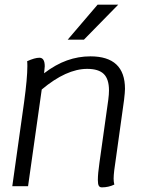

<svg xmlns="http://www.w3.org/2000/svg" viewBox="-20 -803 650 828"><path d="M519 -420Q519 -406 515 -372L481 -128Q470 -58 470 -33Q470 -19 473 -7Q448 5 419 5Q410 5 406 -2Q402 -9 402 -27Q402 -54 409 -102L447 -373Q450 -396 450 -413Q450 -462 427.5 -484Q405 -506 356 -506Q266 -506 160 -417L101 0H33L84 -363Q98 -466 98 -518Q98 -534 97 -539Q130 -554 150 -554Q173 -554 173 -517Q173 -512 171 -496L170 -487Q220 -525 269 -542.5Q318 -560 370 -560Q519 -560 519 -420ZM401 -783H490L342 -632H272Z"/></svg>

Font: Krub
Style: Italic
Weight: 400
Italic angle: -8°
Designer: Ekaluck Peanpanawate
Foundry: Cadson Demak Co.,Ltd.
Version: Version 1.000; ttfautohint (v1.6)